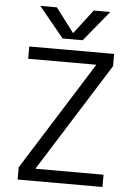

<svg xmlns="http://www.w3.org/2000/svg" viewBox="-62 -1004 739 1050"><g transform="rotate(5 307.5 -478.5)"><path d="M448.2 -661.1V-663.1H75.2V-730.5H541V-663.1L168 -69.3V-67.4H541V0H75.2V-67.4ZM409.2 -957H500L363.3 -790H252.9L116.2 -957H207L306.6 -825.2H308.6Z"/></g></svg>

Font: Gen Shin Gothic Normal
Style: Regular
Weight: 300
Designer: [Source Han Sans]
Ryoko NISHIZUKA  (kana & ideographs); Paul D. Hunt (Latin, Greek & Cyrillic); Wenlong ZHANG  (bopomofo
Version: Version 1.002.20150607